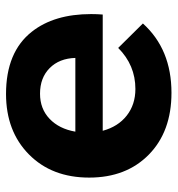

<svg xmlns="http://www.w3.org/2000/svg" viewBox="4 -587 589 637"><g transform="rotate(-90 298.5 -268.5)"><path d="M27.8 -267.1Q27.8 -391.1 104.7 -467Q181.6 -543 305.2 -543Q444.3 -543 511.7 -457.5Q570.3 -383.3 570.3 -260.7Q570.3 -242.2 568.8 -222.2H183.1Q196.8 -171.4 233.4 -142.6Q270 -113.8 321.8 -113.8Q400.9 -113.8 458 -170.9L539.1 -88.9Q453.6 5.9 309.1 5.9Q180.7 5.9 104.2 -69.1Q27.8 -144 27.8 -267.1ZM180.2 -313H424.8Q423.3 -366.2 391.1 -398.2Q358.9 -430.2 306.2 -430.2Q255.9 -430.2 222.7 -398.4Q189.5 -366.7 180.2 -313Z"/></g></svg>

Font: Montserrat Semi Bold
Style: Regular
Weight: 600
Designer: Julieta Ulanovsky
Foundry: Julieta Ulanovsky
Version: Version 3.001;PS 003.001;hotconv 1.0.70;makeotf.lib2.5.58329